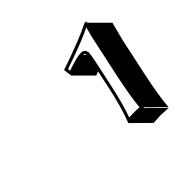

<svg xmlns="http://www.w3.org/2000/svg" viewBox="-104 -804 614 614"><g transform="rotate(-45 203.0 -497.0)"><path d="M274.9 -610.4Q274.4 -614.7 272.9 -617.2Q270 -619.1 266.6 -619.1ZM263.2 -547.9Q254.4 -544.9 250 -542.5L193.4 -599.1L189.5 -627.9Q297.9 -664.6 341.3 -688H347.2Q347.2 -688 349.1 -687.5Q350.1 -686.5 349.1 -682.1L405.8 -625.5Q405.3 -624 389.2 -561.5L362.3 -435.5Q345.2 -355 341.8 -307.6L285.2 -363.8L283.7 -361.8L340.3 -305.7Q338.4 -305.7 307.1 -307.6Q307.1 -307.6 272.5 -305.7L215.8 -361.8L215.3 -363.8Q234.9 -413.1 251.5 -492.2ZM261.2 -489.7Q245.6 -417.5 229.5 -373.5Q239.7 -374 250.5 -374Q265.6 -374 275.9 -373Q279.8 -418.5 295.9 -494.1L322.8 -620.1Q327.6 -644 336.4 -674.3Q293 -652.3 200.7 -621.1L201.7 -612.8Q247.6 -628.9 266.6 -628.9Q282.7 -628.9 285.2 -612.3Q285.2 -610.4 285.2 -609.4Q284.7 -600.6 279.3 -574.7Z"/></g></svg>

Font: Linux Biolinum Shadow O
Style: Italic
Weight: 400
Italic angle: -12°
Designer: Philipp H. Poll
Foundry: Philipp H. Poll
Version: Version 0.6.2